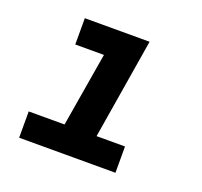

<svg xmlns="http://www.w3.org/2000/svg" viewBox="-98 -642 796 755"><g transform="rotate(20 300.0 -265.0)"><path d="M53 0V-110H203L255 -420H135V-530H406L337 -110H456V0Z"/></g></svg>

Font: Iosevka Curly XBdExObl
Style: Regular
Weight: 800
Width: 7
Italic angle: -9°
Monospace: yes
Designer: Belleve Invis
Foundry: Belleve Invis
Version: Version 11.1.0; ttfautohint (v1.8.3)